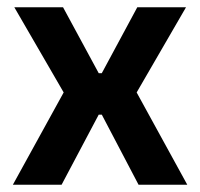

<svg xmlns="http://www.w3.org/2000/svg" viewBox="-20 -510 553 530"><path d="M15.5 0 165.5 -272.5V-238L19.5 -490H154L252.5 -308H261L359 -490H493.5L347.5 -238V-272.5L497 0H362.5L261 -193.5H252.5L150 0Z"/></svg>

Font: Anek Bangla
Style: Semi-bold
Weight: 600
Designer: Sulekha Rajkumar (Bangla), Yesha Goshar (Latin)
Foundry: Ek Type
Version: Version 1.002;March 21, 2022;FontCreator 13.0.0.2683 64-bit